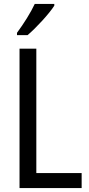

<svg xmlns="http://www.w3.org/2000/svg" viewBox="-20 -963 457 983"><path d="M258 -934V-943H158C137 -898 103 -844 67 -795V-783H121C164 -819 233 -894 258 -934ZM80 0H398V-77H166V-714H80Z"/></svg>

Font: Noto Sans Kannada Condensed
Style: Regular
Weight: 400
Width: 3
Designer: Jelle Bosma - Monotype Design Team
Foundry: Monotype Imaging Inc.
Version: Version 2.005